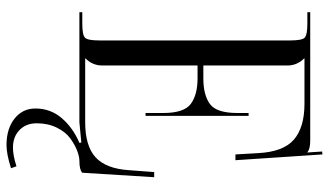

<svg xmlns="http://www.w3.org/2000/svg" viewBox="-228 -550 1001 584"><g transform="rotate(90 272.0 -258.5)"><path d="M486.3 191.4 492.2 208Q449.2 221.7 421.9 221.7Q372.1 221.7 341.3 197.3Q310.5 172.9 310.5 133.8Q310.5 87.9 339.8 53.7Q369.1 19.5 415 0L414.1 -5.9L352.5 0H17.6V-8.8H51.8Q86.9 -8.8 95.2 -17.1Q103.5 -25.4 103.5 -60.5V-641.6Q103.5 -676.8 95.2 -685.1Q86.9 -693.4 51.8 -693.4H17.6V-702.1H407.2Q434.6 -702.1 443.4 -693.4H444.3L441.4 -738.3L450.2 -739.3L467.8 -474.6H450.2L446.3 -543Q442.4 -620.1 405.3 -652.3Q368.2 -684.6 295.9 -684.6H158.2V-683.6Q179.7 -662.1 179.7 -632.8V-377H218.8Q269.5 -377 296.9 -397Q324.2 -417 324.2 -480.5V-514.6H333V-201.2H324.2V-254.9Q324.2 -318.4 296.4 -338.9Q268.6 -359.4 218.8 -359.4H179.7V-69.3Q179.7 -40 158.2 -18.6V-17.6H352.5Q423.8 -17.6 458.5 -48.8Q493.2 -80.1 498 -149.4L503.9 -227.5H519.5L505.9 -8.8Q497.1 0 469.7 0Q457 0 439 6.8Q420.9 13.7 401.4 27.8Q381.8 42 368.7 68.8Q355.5 95.7 355.5 129.9Q355.5 162.1 376 182.1Q396.5 202.1 429.7 202.1Q453.1 202.1 486.3 191.4Z"/></g></svg>

Font: FoglihtenNo07
Style: Regular
Weight: 500
Designer: gluk (gluksza@wp.pl)
Foundry: gluk (gluksza@wp.pl)
Version: Version 0.871